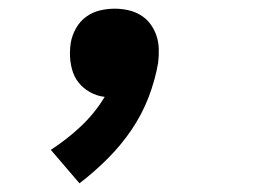

<svg xmlns="http://www.w3.org/2000/svg" viewBox="-20 -217 640 442"><path d="M163 205 97 128Q134 104 166 74Q198 44 221 6Q203 4 187 -5Q171 -14 160.5 -27.5Q150 -41 145.5 -58.5Q141 -76 141 -94Q141 -101 141.5 -107Q142 -113 143 -119Q146 -136 155 -152Q164 -168 178.5 -178.5Q193 -189 210 -193Q227 -197 244 -197Q260 -197 275.5 -193.5Q291 -190 304 -182Q317 -174 326 -162Q335 -150 340 -135.5Q345 -121 345.5 -104.5Q346 -88 344 -72Q337 -32 322 7Q307 46 283 81.5Q259 117 228 148Q197 179 163 205Z"/></svg>

Font: Iosevka Curly Slab XBdExObl
Style: Regular
Weight: 800
Width: 7
Italic angle: -9°
Monospace: yes
Designer: Belleve Invis
Foundry: Belleve Invis
Version: Version 11.1.0; ttfautohint (v1.8.3)